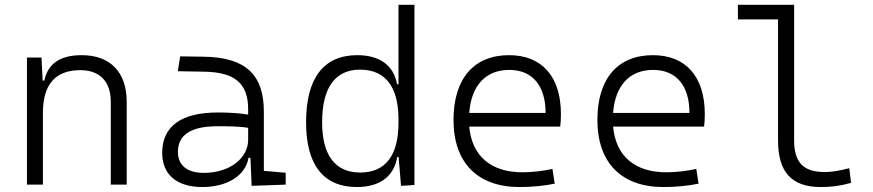

<svg xmlns="http://www.w3.org/2000/svg" viewBox="-20 -752 3556 782"><path d="M431.2 0H496.1V-336.9C496.1 -458 429.2 -527.3 313 -527.3C225.1 -527.3 175.3 -493.2 160.6 -423.8H153.8L148.9 -517.6H89.8V0H154.8V-292.5C154.8 -409.2 206.5 -466.3 307.6 -466.3C385.3 -466.3 431.2 -420.4 431.2 -338.4Z M1004.9 4.9 1143.6 0V-48.3L1054.7 -56.2V-297.4C1054.7 -448.7 979.5 -518.6 810.5 -521L713.9 -522.5L704.1 -461.9L814 -460C936 -457.5 990.7 -412.6 990.7 -307.1V-285.2C957 -291 914.1 -293.9 867.7 -293.9C718.3 -293.9 640.6 -237.8 640.6 -129.4C640.6 -41 700.2 9.8 804.2 9.8C905.3 9.8 980.5 -37.1 992.2 -109.4H1000ZM990.7 -231.4V-182.6C990.7 -108.9 917.5 -47.9 809.6 -47.9C742.7 -47.9 704.6 -78.6 704.6 -133.3C704.6 -203.1 758.3 -237.8 865.7 -237.8C906.2 -237.8 952.6 -237.8 990.7 -231.4Z M1433.1 9.8C1530.8 9.8 1585 -36.6 1598.1 -112.8H1603.5L1613.3 4.9L1668 1.5V-732.4H1603V-408.7H1597.2C1583.5 -485.8 1526.4 -527.3 1435.1 -527.3C1297.9 -527.3 1226.6 -433.6 1226.6 -253.9C1226.6 -80.6 1297.4 9.8 1433.1 9.8ZM1603 -251C1603 -118.7 1549.8 -49.3 1447.3 -49.3C1345.2 -49.3 1292 -119.6 1292 -253.9C1292 -395 1344.7 -468.3 1446.8 -468.3C1549.3 -468.3 1603 -398.9 1603 -266.1Z M2096.2 9.8C2142.6 9.8 2193.8 5.4 2239.3 -3.9L2230 -64C2190.4 -55.2 2146.5 -50.3 2107.9 -50.3C1979 -50.3 1901.9 -117.2 1891.1 -236.3H2261.7C2263.7 -250 2264.6 -268.1 2264.6 -287.1C2264.6 -440.4 2187 -527.3 2053.2 -527.3C1909.7 -527.3 1827.1 -431.2 1827.1 -263.7C1827.1 -89.4 1924.8 9.8 2096.2 9.8ZM1891.1 -292C1899.4 -403.3 1958 -467.3 2054.2 -467.3C2147.9 -467.3 2202.1 -403.8 2202.1 -292Z M2682.1 9.8C2728.5 9.8 2779.8 5.4 2825.2 -3.9L2815.9 -64C2776.4 -55.2 2732.4 -50.3 2693.8 -50.3C2564.9 -50.3 2487.8 -117.2 2477.1 -236.3H2847.7C2849.6 -250 2850.6 -268.1 2850.6 -287.1C2850.6 -440.4 2772.9 -527.3 2639.2 -527.3C2495.6 -527.3 2413.1 -431.2 2413.1 -263.7C2413.1 -89.4 2510.7 9.8 2682.1 9.8ZM2477.1 -292C2485.4 -403.3 2543.9 -467.3 2640.1 -467.3C2733.9 -467.3 2788.1 -403.8 2788.1 -292Z M3322.8 9.8C3367.2 9.8 3403.8 4.9 3446.3 -7.3L3439 -66.9C3397.5 -56.2 3367.2 -51.3 3338.9 -51.3C3249.5 -51.3 3214.4 -92.8 3214.4 -180.7V-732.4H2985.4V-672.9H3148.9V-179.2C3148.9 -50.8 3204.6 9.8 3322.8 9.8Z"/></svg>

Font: Cascadia Code Light
Style: Regular
Weight: 300
Monospace: yes
Designer: Aaron Bell
Foundry: Saja Typeworks
Version: Version 2404.023